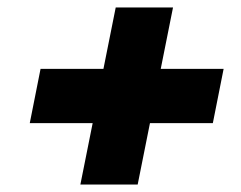

<svg xmlns="http://www.w3.org/2000/svg" viewBox="-20 -608 649 516"><path d="M581 -423 552 -277H383L350 -112H196L229 -277H60L89 -423H258L291 -588H445L412 -423Z"/></svg>

Font: My Font
Style: Italic
Weight: 500
Designer: Julieta Ulanovsky
Foundry: Julieta Ulanovsky
Version: ""